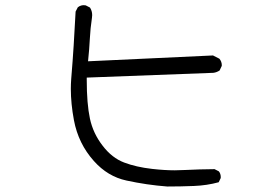

<svg xmlns="http://www.w3.org/2000/svg" viewBox="-20 -694 1040 724"><path d="M248.5 -396Q247.1 -377.4 247.1 -358.9Q247.1 -303.2 258.8 -240.7Q275.4 -152.3 334 -86.9Q386.2 -28.3 457 -13.2Q533.2 3.4 610.8 9.3Q661.1 9.3 710.7 7.3Q760.3 5.4 804.7 -6.8L812 -22Q812.5 -23.9 812.5 -25.4Q812.5 -39.1 805.2 -47.9L789.1 -56.2Q760.7 -56.2 733.6 -55.2Q706.5 -54.2 678.2 -53Q649.9 -51.8 639.2 -51.8Q600.6 -51.8 553.7 -57.1Q493.2 -64 448.2 -81.1Q401.9 -98.6 366.7 -145Q331.1 -190.9 319.1 -246.8Q307.1 -302.7 307.1 -393.6V-401.4L784.7 -419.4Q796.9 -420.9 808.1 -428.2L815.9 -444.8Q816.4 -446.3 816.4 -447.8Q816.4 -461.9 807.1 -472.7L783.2 -484.9L312 -462.9Q316.9 -509.3 318.8 -548.3Q320.8 -587.9 326.7 -626.5Q327.6 -631.8 327.6 -636.7Q327.6 -652.8 319.3 -665.5L303.2 -673.8Q298.8 -674.3 296.9 -674.3Q294.9 -674.3 292.5 -674.3Q290 -674.3 286.6 -673.3Q279.3 -671.4 273.4 -666.5L265.1 -650.4Q261.2 -578.1 257.8 -522.7Q254.4 -467.3 248.5 -396Z"/></svg>

Font: NaikaiFont
Style: Light
Weight: 300
Version: Version 1.89